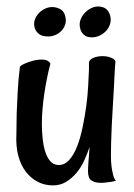

<svg xmlns="http://www.w3.org/2000/svg" viewBox="-20 -557 411 589"><path d="M252.9 -363.3Q252.9 -374 266.1 -379.4Q279.3 -384.8 294.4 -384.8Q309.6 -384.8 322.3 -379.4Q335 -374 334 -365.2Q333 -358.4 332 -338.4Q331.1 -318.4 329.6 -291Q328.1 -263.7 326.2 -232.4Q324.2 -201.2 322.8 -171.4Q321.3 -141.6 320.8 -116.2Q320.3 -90.8 320.3 -77.1Q320.3 -59.6 322.3 -44.9Q324.2 -32.2 327.1 -20Q330.1 -7.8 335.9 -2.9Q328.1 0 319.8 1Q311.5 2 304.7 2.9Q296.9 3.9 289.1 3.9Q272.5 3.9 261.2 -2.9Q250 -9.8 250 -31.2Q250 -42 251.5 -62.5Q252.9 -83 254.9 -106.4Q248 -85.9 238.3 -64.5Q228.5 -43 214.4 -26.4Q200.2 -9.8 182.6 1Q165 11.7 142.6 11.7Q117.2 11.7 96.2 1Q75.2 -9.8 59.6 -29.8Q43.9 -49.8 36.1 -79.1Q28.3 -108.4 30.3 -146.5Q30.3 -175.8 31.2 -209Q32.2 -237.3 34.2 -274.4Q36.1 -311.5 41 -351.6Q42 -355.5 54.7 -361.3Q67.4 -367.2 83 -371.1Q98.6 -375 113.3 -374Q127.9 -373 134.8 -362.3Q129.9 -344.7 125 -320.8Q120.1 -296.9 116.2 -271.5Q112.3 -246.1 110.4 -221.7Q108.4 -197.3 108.4 -176.8Q108.4 -158.2 110.4 -136.2Q112.3 -114.3 117.7 -95.2Q123 -76.2 133.3 -63.5Q143.6 -50.8 160.2 -50.8Q178.7 -50.8 192.9 -66.9Q207 -83 216.8 -108.4Q226.6 -133.8 233.4 -166.5Q240.2 -199.2 244.6 -231.4Q249 -263.7 250.5 -293.5Q252 -323.2 252.9 -343.8V-363.3ZM281.2 -537.1Q294.9 -537.1 304.7 -530.3Q314.5 -523.4 318.4 -506.8Q321.3 -494.1 317.4 -482.4Q313.5 -470.7 305.2 -461.9Q296.9 -453.1 285.6 -447.8Q274.4 -442.4 261.7 -442.4Q245.1 -442.4 236.3 -451.2Q227.5 -460 225.6 -471.7Q222.7 -483.4 226.6 -495.1Q230.5 -506.8 238.8 -516.1Q247.1 -525.4 258.3 -531.2Q269.5 -537.1 281.2 -537.1ZM143.6 -535.2Q157.2 -534.2 167.5 -527.3Q177.7 -520.5 180.7 -504.9Q183.6 -492.2 179.7 -481Q175.8 -469.7 167.5 -461.4Q159.2 -453.1 147.5 -448.7Q135.7 -444.3 123 -445.3Q105.5 -446.3 96.7 -455.1Q87.9 -463.9 85.9 -473.6Q83 -485.4 86.9 -496.6Q90.8 -507.8 99.1 -516.6Q107.4 -525.4 119.1 -530.8Q130.9 -536.1 143.6 -535.2Z"/></svg>

Font: Rancho
Style: Regular
Weight: 400
Designer: Font Diner, Inc
Foundry: Font Diner, Inc
Version: Version 1.000